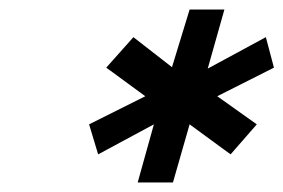

<svg xmlns="http://www.w3.org/2000/svg" viewBox="-20 -781 595 403"><path d="M303 -520 186 -457 167 -520 285 -579 203 -639 260 -703 341 -640 378 -761H451L416 -637L538 -703L555 -639L436 -579L519 -520L464 -457L378 -520L343 -398H269Z"/></svg>

Font: Be Vietnam ExtraBold
Style: Italic
Weight: 800
Italic angle: -9.778°
Designer: Gabriel Lam
Foundry: TypeRant
Version: Version 3.000